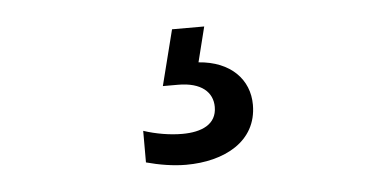

<svg xmlns="http://www.w3.org/2000/svg" viewBox="-31 -54 661 327"><g transform="rotate(-5 300.0 109.0)"><path d="M208 161V215C230 221 254 225 276 225C341 225 398 196 398 133C398 90 367 57 312 53L327 -7H272L248 88H274C314 88 333 106 333 131C333 161 307 172 274 172C253 172 229 168 208 161Z"/></g></svg>

Font: Chess Sans Medium
Style: Regular
Weight: 500
Designer: Wolf Bōese
Foundry: Wolf Bōese
Version: Version 7.223;Glyphs 3.3 (3306)